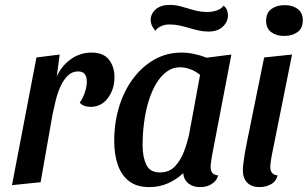

<svg xmlns="http://www.w3.org/2000/svg" viewBox="-20 -745 1258 785"><path d="M29 12 129 -510 224 -522 212 -432Q231 -475 269 -502.5Q307 -530 354 -530Q403 -530 425.5 -501Q448 -472 448 -430Q448 -380 421 -344Q394 -308 350 -308Q338 -308 325.5 -312Q313 -316 306 -326Q319 -343 327 -367.5Q335 -392 335 -412Q335 -431 326.5 -442Q318 -453 299 -453Q275 -453 257 -435.5Q239 -418 227 -391Q215 -364 207.5 -333.5Q200 -303 195 -278L146 0Z M590 20Q539 20 507.5 -4.5Q476 -29 461.5 -71.5Q447 -114 447 -169Q447 -243 467 -308.5Q487 -374 524.5 -424Q562 -474 612 -502Q662 -530 722 -530Q771 -530 825 -509L926 -522L846 -104Q845 -95 843 -83Q841 -71 841 -62Q841 -47 848.5 -38Q856 -29 872 -28Q867 -11 855.5 -0.5Q844 10 829.5 15Q815 20 797 20Q770 20 751 5.5Q732 -9 729 -37Q703 -12 667.5 4Q632 20 590 20ZM634 -40Q672 -40 695.5 -65Q719 -90 733 -127.5Q747 -165 754 -200L798 -439Q778 -455 756.5 -462.5Q735 -470 717 -470Q686 -470 661.5 -452Q637 -434 618.5 -403Q600 -372 587.5 -331Q575 -290 569 -243.5Q563 -197 563 -150Q563 -104 578 -72Q593 -40 634 -40ZM833 -616Q811 -616 791.5 -620.5Q772 -625 753.5 -630.5Q735 -636 715 -640.5Q695 -645 673 -645Q653 -645 637.5 -637.5Q622 -630 615 -619Q603 -634 599.5 -644.5Q596 -655 596 -663Q596 -689 617 -707Q638 -725 674 -725Q699 -725 724 -717.5Q749 -710 775 -703Q801 -696 828 -696Q849 -696 868 -703Q887 -710 894 -722Q906 -712 909 -701.5Q912 -691 912 -683Q912 -656 891 -636Q870 -616 833 -616Z M1041 20Q1009 20 991 2Q973 -16 973 -48Q973 -60 975 -77Q977 -94 980 -112.5Q983 -131 986.5 -147.5Q990 -164 992 -176L1060 -510L1174 -522L1090 -104Q1089 -96 1087 -83.5Q1085 -71 1085 -62Q1085 -47 1092.5 -38Q1100 -29 1115 -28Q1109 -3 1087.5 8.5Q1066 20 1041 20ZM1142 -598Q1110 -598 1089 -613.5Q1068 -629 1068 -660Q1068 -693 1090 -708.5Q1112 -724 1144 -724Q1176 -724 1197 -708.5Q1218 -693 1218 -662Q1218 -629 1196 -613.5Q1174 -598 1142 -598Z"/></svg>

Font: Sansita Swashed Light
Style: Regular
Weight: 400
Version: Version 1.003